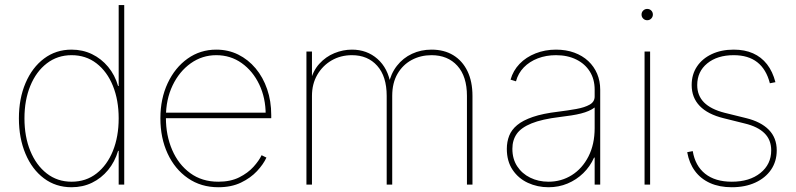

<svg xmlns="http://www.w3.org/2000/svg" viewBox="-20 -748 3227 778"><path d="M270 10.7Q206.1 10.7 158 -25.4Q109.9 -61.5 83.3 -124.8Q56.6 -188 56.6 -268.6Q56.6 -348.6 83.5 -411.6Q110.4 -474.6 158.4 -510.7Q206.5 -546.9 270 -546.9Q314.9 -546.9 352.8 -528.6Q390.6 -510.3 418.2 -477.1Q445.8 -443.8 458.5 -399.4H460.9V-727.5H483.4V0H460.9V-136.7H458.5Q445.3 -92.3 418 -59.1Q390.6 -25.9 353 -7.6Q315.4 10.7 270 10.7ZM270 -11.7Q328.6 -11.7 371.3 -45.2Q414.1 -78.6 437.5 -136.5Q460.9 -194.3 460.9 -268.6Q460.9 -342.3 437.5 -400.1Q414.1 -458 371.1 -491.2Q328.1 -524.4 270 -524.4Q212.9 -524.4 169.7 -491.2Q126.5 -458 102.8 -400.1Q79.1 -342.3 79.1 -268.6Q79.1 -194.3 102.8 -136.5Q126.5 -78.6 169.4 -45.2Q212.4 -11.7 270 -11.7Z M864.7 10.7Q794.4 10.7 741.5 -25.9Q688.5 -62.5 659.2 -125.7Q629.9 -189 629.9 -268.6Q629.9 -347.7 659.4 -410.9Q689 -474.1 740.2 -510.5Q791.5 -546.9 856.4 -546.9Q904.8 -546.9 945.3 -526.9Q985.8 -506.8 1015.9 -470.9Q1045.9 -435.1 1062.5 -386.7Q1079.1 -338.4 1079.1 -281.7V-269H641.6V-291.5H1066.4L1056.6 -283.2Q1056.6 -351.1 1030.5 -405.8Q1004.4 -460.4 959.2 -492.4Q914.1 -524.4 856.4 -524.4Q799.3 -524.4 752.9 -491.5Q706.5 -458.5 679.4 -401.9Q652.3 -345.2 652.3 -273.4V-270.5Q652.3 -199.2 677.7 -140.4Q703.1 -81.5 750.7 -46.6Q798.3 -11.7 864.7 -11.7Q914.1 -11.7 949.2 -29.3Q984.4 -46.9 1007.1 -72Q1029.8 -97.2 1040 -119.1L1059.6 -109.4Q1047.4 -82.5 1021.5 -54.7Q995.6 -26.9 956.5 -8.1Q917.5 10.7 864.7 10.7Z M1221.7 0V-539.1H1244.1V-413.1H1236.3Q1247.1 -460 1273.7 -489.3Q1300.3 -518.6 1335.2 -532.7Q1370.1 -546.9 1406.2 -546.9Q1466.8 -546.9 1509.5 -509.3Q1552.2 -471.7 1563 -405.3H1554.2Q1563.5 -449.7 1588.4 -481.4Q1613.3 -513.2 1649.4 -530Q1685.5 -546.9 1728.5 -546.9Q1779.8 -546.9 1816.9 -524.2Q1854 -501.5 1874.3 -459.5Q1894.5 -417.5 1894.5 -359.4V0H1872.1V-359.4Q1872.1 -438.5 1833.3 -481.4Q1794.4 -524.4 1728.5 -524.4Q1684.6 -524.4 1648.4 -505.1Q1612.3 -485.8 1590.8 -449Q1569.3 -412.1 1569.3 -359.4V0H1546.9V-359.4Q1546.9 -438.5 1508.5 -481.4Q1470.2 -524.4 1406.2 -524.4Q1360.4 -524.4 1323.7 -503.2Q1287.1 -481.9 1265.6 -444.8Q1244.1 -407.7 1244.1 -359.4V0Z M2202.6 10.7Q2157.7 10.7 2119.1 -7.1Q2080.6 -24.9 2057.1 -59.8Q2033.7 -94.7 2033.7 -145Q2033.7 -173.3 2043.2 -197.8Q2052.7 -222.2 2075.7 -241.2Q2098.6 -260.3 2139.2 -274.2Q2179.7 -288.1 2241.7 -295.4Q2281.2 -300.3 2315.2 -306.4Q2349.1 -312.5 2369.4 -324Q2389.6 -335.4 2389.6 -356.9V-384.8Q2389.6 -426.8 2370.1 -458Q2350.6 -489.3 2315.2 -506.8Q2279.8 -524.4 2232.9 -524.4Q2192.9 -524.4 2159.2 -511.5Q2125.5 -498.5 2102.5 -474.9Q2079.6 -451.2 2070.8 -418.5L2048.8 -425.3Q2059.1 -461.9 2085.4 -489.3Q2111.8 -516.6 2150.1 -531.7Q2188.5 -546.9 2232.9 -546.9Q2273.9 -546.9 2307.1 -534.7Q2340.3 -522.5 2363.8 -500.5Q2387.2 -478.5 2399.7 -449Q2412.1 -419.4 2412.1 -384.8V0H2389.6V-109.4H2387.2Q2371.1 -73.2 2343.5 -46.4Q2315.9 -19.5 2280 -4.4Q2244.1 10.7 2202.6 10.7ZM2202.6 -11.7Q2254.4 -11.7 2296.9 -38.3Q2339.4 -64.9 2364.5 -114Q2389.6 -163.1 2389.6 -229V-312.5Q2379.4 -304.7 2365.5 -298.6Q2351.6 -292.5 2334.2 -288.1Q2316.9 -283.7 2295.2 -280.3Q2273.4 -276.9 2248.5 -273.9Q2175.8 -265.1 2133.8 -248Q2091.8 -231 2074 -205.6Q2056.2 -180.2 2056.2 -145Q2056.2 -104 2075.7 -74.2Q2095.2 -44.4 2128.4 -28.1Q2161.6 -11.7 2202.6 -11.7Z M2591.8 0V-539.1H2614.3V0ZM2602.5 -666Q2593.3 -666 2586.4 -672.6Q2579.6 -679.2 2579.6 -689Q2579.6 -698.7 2586.4 -705.3Q2593.3 -711.9 2602.5 -711.9Q2612.3 -711.9 2618.9 -705.3Q2625.5 -698.7 2625.5 -689Q2625.5 -679.7 2618.9 -672.9Q2612.3 -666 2602.5 -666Z M2945.3 10.7Q2895 10.7 2857.2 -6.3Q2819.3 -23.4 2795.9 -55.2Q2772.5 -86.9 2764.6 -131.3L2787.1 -135.7Q2796.9 -76.2 2837.4 -43.9Q2877.9 -11.7 2945.3 -11.7Q3017.1 -11.7 3061 -46.9Q3105 -82 3105 -138.7Q3105 -181.2 3077.9 -208Q3050.8 -234.9 2998 -247.6L2912.1 -269Q2848.1 -284.7 2815.4 -318.6Q2782.7 -352.5 2782.7 -403.3Q2782.7 -446.3 2804.2 -478.5Q2825.7 -510.7 2864.3 -528.8Q2902.8 -546.9 2953.1 -546.9Q2997.6 -546.9 3031.2 -532Q3064.9 -517.1 3087.9 -487.8Q3110.8 -458.5 3122.1 -415L3099.6 -410.6Q3085 -467.3 3048.6 -495.8Q3012.2 -524.4 2953.1 -524.4Q2886.7 -524.4 2845.9 -491.2Q2805.2 -458 2805.2 -403.3Q2805.2 -360.8 2832.8 -333Q2860.4 -305.2 2916 -291L3002.9 -269.5Q3063 -254.9 3095.2 -222.2Q3127.4 -189.5 3127.4 -138.7Q3127.4 -94.2 3104.5 -60.5Q3081.5 -26.9 3040.5 -8.1Q2999.5 10.7 2945.3 10.7Z"/></svg>

Font: Inter 18pt Thin
Style: Regular
Weight: 250
Designer: Rasmus Andersson
Foundry: rsms
Version: Version 4.001;git-66647c0bb